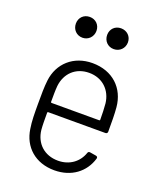

<svg xmlns="http://www.w3.org/2000/svg" viewBox="-134 -788 721 877"><g transform="rotate(20 226.5 -349.0)"><path d="M150 -605C178 -605 200 -627 200 -656C200 -685 179 -706 150 -706C121 -706 100 -685 100 -656C100 -627 121 -605 150 -605ZM302 -605C331 -605 353 -627 353 -656C353 -685 331 -706 302 -706C273 -706 252 -685 252 -656C252 -627 273 -605 302 -605ZM237 -39C170 -39 125 -82 118 -145C116 -167 116 -196 116 -228C116 -231 118 -232 120 -232H398C404 -232 408 -236 408 -242C408 -290 408 -327 405 -360C397 -449 333 -512 234 -512C142 -512 77 -452 67 -367C63 -334 63 -297 63 -252C63 -207 63 -168 69 -132C81 -49 143 8 236 8C319 8 379 -38 400 -108C402 -114 399 -119 393 -120L363 -125C357 -126 353 -124 351 -118C335 -71 293 -39 237 -39ZM235 -465C300 -465 345 -421 352 -359C354 -337 355 -309 355 -281C355 -278 353 -277 351 -277H120C118 -277 116 -278 116 -281C116 -310 116 -337 118 -359C125 -421 169 -465 235 -465Z"/></g></svg>

Font: Barlow Semi Condensed Light
Style: Regular
Weight: 300
Width: 4
Designer: Jeremy Tribby
Foundry: Tribby Type
Version: Version 1.422;hotconv 1.0.109;makeotfexe 2.5.65596